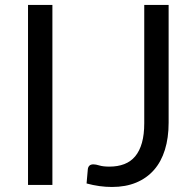

<svg xmlns="http://www.w3.org/2000/svg" viewBox="-20 -736 775 764"><path d="M188.5 0H91.5V-716.5H188.5ZM651 -247.5Q651 -187.5 636.2 -140Q621.5 -92.5 592.8 -59.8Q564 -27 522 -9.5Q480 8 425.5 8Q376 8 324.5 -6Q325.5 -20.5 327 -34.8Q328.5 -49 329.5 -63Q330.5 -71.5 335.8 -76.8Q341 -82 352 -82Q361 -82 375.8 -77.5Q390.5 -73 415.5 -73Q448.5 -73 474.5 -83Q500.5 -93 518 -114Q535.5 -135 544.8 -167.8Q554 -200.5 554 -245.5V-716.5H651Z"/></svg>

Font: Lato
Style: Regular
Weight: 400
Designer: Lukasz Dziedzic with Adam Twardoch and Botio Nikoltchev
Foundry: tyPoland Lukasz Dziedzic
Version: Version 2.015; 2015-08-06; http://www.latofonts.com/